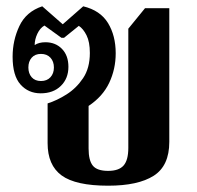

<svg xmlns="http://www.w3.org/2000/svg" viewBox="-20 -578 625 609"><path d="M323 11Q220 11 175.5 -21.5Q131 -54 131 -124V-250Q160 -259 191 -278.5Q222 -298 243.5 -330Q265 -362 265 -410Q265 -445 254.5 -466Q244 -487 230 -496L183 -458H175L121 -497Q107 -489 98.5 -471Q90 -453 90 -435Q103 -444 124 -444Q156 -444 176.5 -423Q197 -402 197 -366Q197 -329 173 -305.5Q149 -282 109 -282Q70 -282 45 -310Q20 -338 20 -398Q20 -450 41.5 -495.5Q63 -541 114 -558L179 -501L244 -558Q298 -545 322.5 -505Q347 -465 347 -409Q347 -359 326.5 -315.5Q306 -272 261 -242V-107Q261 -69 274.5 -52.5Q288 -36 323 -36Q357 -36 372 -53Q387 -70 387 -109V-487L440 -552H517V-128Q517 -52 467.5 -20.5Q418 11 323 11ZM110 -321Q129 -321 140 -333Q151 -345 151 -364Q151 -383 140 -395Q129 -407 110 -407Q91 -407 80.5 -395Q70 -383 70 -364Q70 -345 80.5 -333Q91 -321 110 -321Z"/></svg>

Font: Noto Serif Thai SemiCondensed
Style: Bold
Weight: 700
Width: 4
Designer: Monotype Design Team
Foundry: Monotype Imaging Inc.
Version: Version 2.002; ttfautohint (v1.8.4.7-5d5b)